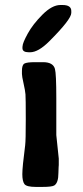

<svg xmlns="http://www.w3.org/2000/svg" viewBox="-20 -758 327 756"><path d="M98.6 -552.2H93.3Q68.4 -552.2 68.4 -568.4V-573.2L68.8 -575.7Q68.8 -588.4 89.1 -625.5Q109.4 -662.6 147.2 -700.4Q185.1 -738.3 217.8 -738.3H226.1Q260.7 -738.3 260.7 -714.8V-707Q260.7 -682.1 174.3 -595.7Q130.9 -552.2 98.6 -552.2ZM146.5 -22H121.1Q84.5 -22 76.2 -33.2Q67.9 -44.4 67.9 -72.3Q67.9 -100.1 79.1 -186Q81.5 -204.6 81.5 -288.3Q81.5 -372.1 80.3 -386.7Q79.1 -401.4 72.8 -429.4Q66.4 -457.5 66.4 -466.8V-479Q66.4 -502.4 76.2 -507.8Q85.9 -513.2 118.2 -513.2H149.4Q189 -513.2 196.3 -486.8Q201.7 -467.8 201.7 -371.1V-226.1L211.4 -133.3V-107.9L210.9 -101.6L210.4 -89.4Q210 -83 210 -77.1Q210 -38.1 193.8 -27.8Q184.6 -22 146.5 -22Z"/></svg>

Font: Averia Sans Libre
Style: Bold
Weight: 700
Version: Version 1.002